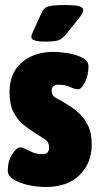

<svg xmlns="http://www.w3.org/2000/svg" viewBox="-20 -738 393 766"><path d="M162 8Q129 8 94 0.5Q59 -7 35 -21.5Q11 -36 11 -57Q11 -95 28.5 -122.5Q46 -150 61 -150Q70 -150 82 -143.5Q94 -137 111 -130Q128 -123 151 -123Q176 -123 176 -150Q176 -171 159.5 -182Q143 -193 122 -206Q99 -220 75 -239Q51 -258 34.5 -289.5Q18 -321 18 -370Q18 -447 67 -489Q116 -531 193 -531Q220 -531 252.5 -525.5Q285 -520 309 -507.5Q333 -495 333 -473Q333 -438 319 -410Q305 -382 292 -382Q278 -382 259.5 -391Q241 -400 213 -400Q186 -400 186 -375Q186 -355 207 -345Q228 -335 252 -319Q275 -305 296.5 -285Q318 -265 332 -235.5Q346 -206 346 -161Q346 -88 298 -40Q250 8 162 8ZM161 -572Q105 -572 105 -590Q105 -599 113 -615L146 -687Q152 -700 160.5 -706.5Q169 -713 188 -715.5Q207 -718 243 -718Q273 -718 292.5 -714Q312 -710 312 -697Q312 -690 305 -679Q298 -668 287 -655L244 -602Q228 -583 213.5 -577.5Q199 -572 161 -572Z"/></svg>

Font: Asap Condensed Black
Style: Regular
Weight: 900
Width: 3
Designer: Pablo Cosgaya
Foundry: Omnibus-Type
Version: Version 3.001; ttfautohint (v1.8.4.7-5d5b)